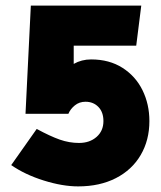

<svg xmlns="http://www.w3.org/2000/svg" viewBox="-20 -586 573 685"><path d="M285 -223Q313 -223 331 -204.5Q349 -186 349 -154Q349 -119 324.5 -97.5Q300 -76 262 -76Q227 -76 193 -88Q159 -100 111 -126L20 3Q69 37 136 58Q203 79 259 79Q336 79 393.5 49.5Q451 20 482 -33Q513 -86 513 -154Q513 -214 488.5 -264Q464 -314 417 -344Q370 -374 305 -374Q271 -374 243 -358V-423H466L484 -566H90L71 -180H224Q231 -197 247 -210Q263 -223 285 -223Z"/></svg>

Font: Catamaran
Style: Regular
Weight: 900
Designer: Pria Ravichandran
Version: Version 1.001;PS 001.000;hotconv 1.0.70;makeotf.lib2.5.58329